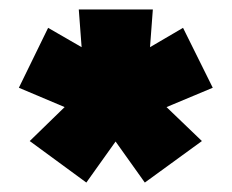

<svg xmlns="http://www.w3.org/2000/svg" viewBox="-20 -664 491 407"><path d="M163 -277 43 -365 117 -437 20 -478 82 -605 153 -564 147 -644H304L298 -564L368 -605L431 -478L333 -437L408 -365L287 -277L225 -364Z"/></svg>

Font: Kanit ExtraBold
Style: Regular
Weight: 800
Designer: Katatrad Team
Foundry: CadsonDemak
Version: Version 2.000; ttfautohint (v1.8.3)